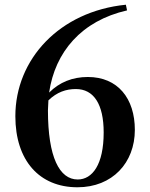

<svg xmlns="http://www.w3.org/2000/svg" viewBox="-20 -777 634 813"><path d="M308 16C456 16 551 -88 551 -227C551 -360 479 -451 352 -451C287 -451 232 -429 188 -385C213 -557 325 -689 518 -733L513 -757C232 -729 45 -526 45 -285C45 -97 147 16 308 16ZM185 -352C221 -387 260 -400 301 -400C377 -400 419 -336 419 -216C419 -80 371 -17 309 -17C232 -17 183 -111 183 -310Z"/></svg>

Font: GenRyuMin2 TW B
Style: Regular
Weight: 700
Version: Version 2.100;PS 2.1;hotconv 16.6.51;makeotf.lib2.5.65220 DE